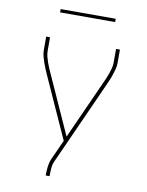

<svg xmlns="http://www.w3.org/2000/svg" viewBox="-96 -757 792 1031"><g transform="rotate(10 300.0 -242.0)"><path d="M226 205V198Q226 176 229 153.5Q232 131 241 111L289 5L140 -325Q133 -341 126 -357Q119 -373 113.5 -389.5Q108 -406 103.5 -422.5Q99 -439 99 -457V-530H120V-457Q120 -440 124 -424.5Q128 -409 133.5 -393.5Q139 -378 145.5 -363Q152 -348 159 -333L300 -20L441 -333Q448 -348 454.5 -363Q461 -378 466.5 -393.5Q472 -409 476 -424.5Q480 -440 480 -457V-530H501V-457Q501 -439 496.5 -422.5Q492 -406 486.5 -389.5Q481 -373 474 -357Q467 -341 460 -325L260 119Q251 137 249 157.5Q247 178 247 198V205ZM150 -671V-689H450V-671Z"/></g></svg>

Font: Iosevka Curly Thin Extended
Style: Regular
Weight: 100
Width: 7
Monospace: yes
Designer: Belleve Invis
Foundry: Belleve Invis
Version: Version 11.1.0; ttfautohint (v1.8.3)